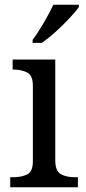

<svg xmlns="http://www.w3.org/2000/svg" viewBox="-20 -786 360 806"><path d="M23 0V-42H36Q69 -42 93.5 -53.5Q118 -65 118 -109V-426Q118 -470 93.5 -482Q69 -494 36 -494H33V-536H212V-114Q212 -67 236 -54.5Q260 -42 294 -42H307V0ZM117 -619Q139 -648 163.5 -690Q188 -732 204 -766H311V-756Q299 -739 272 -710Q245 -681 213.5 -652.5Q182 -624 155 -606H117Z"/></svg>

Font: Noto Serif Ahom
Style: Regular
Weight: 400
Designer: Monotype Design Team
Foundry: Monotype Imaging Inc.
Version: Version 2.007; ttfautohint (v1.8.4.7-5d5b)